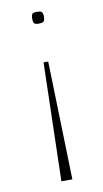

<svg xmlns="http://www.w3.org/2000/svg" viewBox="-75 -512 370 690"><g transform="rotate(-10 110.0 -166.5)"><path d="M111 -474Q126 -474 129.5 -468.5Q133 -463 133 -453Q133 -442 129.5 -436.5Q126 -431 111 -431Q96 -431 93 -436.5Q90 -442 90 -453Q90 -463 93 -468.5Q96 -474 111 -474ZM103 -291H120L132 141H92Z"/></g></svg>

Font: Smooch Sans Light
Style: Regular
Weight: 300
Designer: Robert E. Leuschke
Foundry: Robert E. Leuschke
Version: Version 1.010; ttfautohint (v1.8.3)